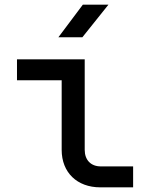

<svg xmlns="http://www.w3.org/2000/svg" viewBox="-20 -805 640 825"><path d="M231 -645H334L446 -785H336ZM411 0H552V-90H413C371 -90 344 -117 344 -161V-550H53V-460H245V-161C245 -64 311 0 411 0Z"/></svg>

Font: JetBrains Mono Medium
Style: Regular
Weight: 436
Monospace: yes
Designer: Philipp Nurullin, Konstantin Bulenkov
Foundry: JetBrains
Version: Version 2.305